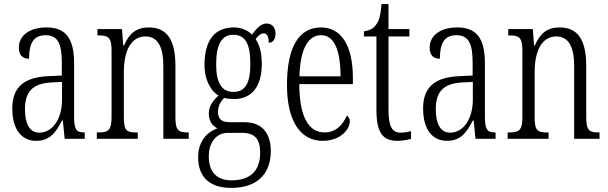

<svg xmlns="http://www.w3.org/2000/svg" viewBox="-20 -678 2972 938"><path d="M156 10C225 10 253 -32 283 -89H287L296 0H394V-31H391C354 -31 342 -44 342 -108V-369C342 -497 296 -544 207 -544C124 -544 72 -504 72 -445C72 -410 89 -391 122 -391C122 -466 143 -506 203 -506C264 -506 282 -461 282 -372V-309L218 -306C98 -301 40 -253 40 -148C40 -41 89 10 156 10ZM172 -30C123 -30 102 -76 102 -145C102 -225 135 -270 229 -275L283 -278V-191C283 -100 239 -30 172 -30Z M453 0H653V-31H647C601 -31 585 -38 585 -103V-326C585 -433 622 -500 691 -500C754 -500 778 -443 778 -355V0H902V-31H898C853 -31 837 -39 837 -105V-355C837 -486 794 -544 707 -544C647 -544 612 -516 586 -456H582L576 -536H456V-505H461C507 -505 525 -497 525 -433V-105C525 -39 507 -31 460 -31H453Z M1110 240C1238 240 1303 170 1303 60C1303 -18 1268 -81 1174 -81H1103C1066 -81 1045 -94 1045 -130C1045 -163 1060 -184 1075 -200C1086 -196 1109 -194 1123 -194C1214 -194 1259 -261 1259 -364C1259 -427 1246 -460 1229 -487C1244 -507 1255 -515 1268 -515C1285 -515 1293 -498 1293 -469C1315 -469 1326 -488 1326 -514C1326 -540 1312 -563 1283 -563C1249 -563 1227 -529 1211 -509C1191 -529 1161 -544 1123 -544C1029 -544 979 -482 979 -359C979 -292 1007 -235 1048 -211C1023 -190 1000 -161 1000 -123C1000 -82 1021 -62 1042 -51C997 -35 948 7 948 90C948 182 999 240 1110 240ZM1120 -229C1062 -229 1036 -275 1036 -364C1036 -463 1065 -508 1119 -508C1177 -508 1203 -467 1203 -365C1203 -273 1179 -229 1120 -229ZM1111 203C1029 203 1000 151 1000 86C1000 11 1043 -29 1092 -29H1162C1226 -29 1251 2 1251 68C1251 144 1215 203 1111 203Z M1556 10C1646 10 1689 -48 1689 -85C1689 -100 1682 -109 1674 -113C1656 -70 1622 -31 1566 -31C1488 -31 1443 -106 1442 -267H1704V-298C1704 -454 1648 -544 1548 -544C1442 -544 1382 -451 1382 -263C1382 -89 1446 10 1556 10ZM1644 -305H1443C1446 -430 1481 -506 1549 -506C1617 -506 1643 -424 1644 -305Z M1922 10C1948 10 1972 5 1988 0V-37C1970 -33 1957 -30 1937 -30C1897 -30 1878 -57 1878 -142V-500H1980V-536H1878V-658H1844C1839 -606 1834 -578 1817 -557C1805 -539 1786 -529 1758 -525V-500H1819V-143C1819 -28 1850 10 1922 10Z M2163 10C2232 10 2260 -32 2290 -89H2294L2303 0H2401V-31H2398C2361 -31 2349 -44 2349 -108V-369C2349 -497 2303 -544 2214 -544C2131 -544 2079 -504 2079 -445C2079 -410 2096 -391 2129 -391C2129 -466 2150 -506 2210 -506C2271 -506 2289 -461 2289 -372V-309L2225 -306C2105 -301 2047 -253 2047 -148C2047 -41 2096 10 2163 10ZM2179 -30C2130 -30 2109 -76 2109 -145C2109 -225 2142 -270 2236 -275L2290 -278V-191C2290 -100 2246 -30 2179 -30Z M2460 0H2660V-31H2654C2608 -31 2592 -38 2592 -103V-326C2592 -433 2629 -500 2698 -500C2761 -500 2785 -443 2785 -355V0H2909V-31H2905C2860 -31 2844 -39 2844 -105V-355C2844 -486 2801 -544 2714 -544C2654 -544 2619 -516 2593 -456H2589L2583 -536H2463V-505H2468C2514 -505 2532 -497 2532 -433V-105C2532 -39 2514 -31 2467 -31H2460Z"/></svg>

Font: Noto Serif Devanagari ExtraCondensed Light
Style: Regular
Weight: 300
Width: 2
Designer: Universal Thirst, Indian Type Foundry and the Monotype Design Team
Foundry: Monotype Imaging Inc.
Version: Version 2.004